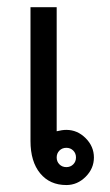

<svg xmlns="http://www.w3.org/2000/svg" viewBox="-20 -536 313 544"><path d="M195.3 -89.8Q195.3 -101.6 187.5 -109.4Q179.7 -117.2 168 -117.2Q156.2 -117.2 148.4 -109.4Q140.6 -101.6 140.6 -89.8Q140.6 -78.1 148.4 -70.3Q156.2 -62.5 168 -62.5Q179.7 -62.5 187.5 -70.3Q195.3 -78.1 195.3 -89.8ZM246.1 -89.8Q246.1 -58.6 222.7 -35.2Q199.2 -11.7 168 -11.7Q121.1 -11.7 93.8 -44.9Q66.4 -78.1 66.4 -136.7V-515.6H140.6V-164.1Q156.2 -168 168 -168Q199.2 -168 222.7 -144.5Q246.1 -121.1 246.1 -89.8Z"/></svg>

Font: 和音 by 宁静之雨，公众号njzyshare
Style: Regular
Weight: 400
Designer: Steve Matteson
Foundry: Ascender Corporation
Version: Version 6.00;June 8, 2018;FontCreator 11.0.0.2388 32-bit